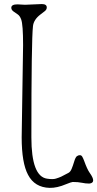

<svg xmlns="http://www.w3.org/2000/svg" viewBox="-20 -909 475 938"><path d="M416.5 -12.2Q397.9 -12.2 379.9 -16.1Q361.8 -20 335 -20Q327.1 -19 303.2 -9.3Q258.3 9.8 222.2 8.8Q186 7.8 159.7 -8.1Q133.3 -23.9 117.2 -54.7Q85.9 -112.8 85.9 -237.8L92.8 -689Q92.8 -788.6 83.5 -814Q77.1 -831.5 66.9 -838.4Q56.6 -845.2 45.9 -853Q35.2 -860.8 35.2 -871.1Q35.2 -887.7 65.4 -887.7L102.1 -885.7L184.1 -889.2Q208.5 -889.2 208.5 -872.6Q208.5 -862.3 199 -854.7Q189.5 -847.2 177.2 -837.9Q144.5 -813 141.1 -781.2Q133.3 -714.8 133.3 -237.8Q133.3 -46.9 210 -36.1Q237.8 -31.7 252.9 -36.4Q268.1 -41 278.8 -45.9Q286.6 -49.3 314.5 -64.5Q323.7 -69.3 329.8 -83.7Q335.9 -98.1 342.3 -119.4Q348.6 -140.6 355.5 -145.8Q362.3 -150.9 369.9 -150.9Q377.4 -150.9 381.6 -144Q385.7 -137.2 390.6 -124.5Q405.8 -82 418 -64.9Q453.1 -16.1 416.5 -12.2Z"/></svg>

Font: Snowburst One
Style: Regular
Weight: 400
Designer: Annet Stirling
Foundry: Annet Stirling
Version: Version 1.001